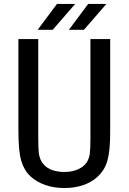

<svg xmlns="http://www.w3.org/2000/svg" viewBox="-20 -924 642 958"><path d="M264.2 -904.3H355L243.2 -775.4H168ZM419.9 -904.3H510.7L398.9 -775.4H323.7ZM301.8 14.2Q248.5 14.2 205.8 -1Q163.1 -16.1 133.8 -42.5Q116.2 -58.6 104.5 -78.6Q92.8 -98.6 85.9 -122.1Q79.1 -145 75.4 -182.4Q71.8 -219.7 71.8 -279.8V-729H170.9V-234.9Q170.9 -181.6 173.8 -159.2Q175.3 -148.9 178.7 -137.7Q182.1 -126.5 188.7 -116Q195.3 -105.5 205.1 -96.2Q214.8 -86.9 229.5 -80.1Q243.7 -73.2 262 -69.6Q280.3 -65.9 300.8 -65.9Q342.3 -65.9 373.5 -81.1Q404.8 -96.2 418.5 -124Q421.4 -129.9 424.1 -138.7Q426.8 -147.5 428.2 -158.7Q431.2 -181.2 431.2 -233.9V-729H529.8V-279.8Q529.8 -249 529.1 -225.1Q528.3 -201.2 526.4 -182.1Q524.4 -163.1 521.7 -148.2Q519 -133.3 515.6 -121.1Q507.8 -95.2 495.1 -75.7Q482.4 -56.2 466.3 -41.5Q450.2 -26.9 431.6 -16.6Q413.1 -6.3 394 0Q351.6 14.2 301.8 14.2Z"/></svg>

Font: Hack
Style: Regular
Weight: 400
Monospace: yes
Designer: Christopher Simpkins
Foundry: Christopher Simpkins
Version: Version 2.019; ttfautohint (v1.4.1) -l 4 -r 80 -G 350 -x 0 -